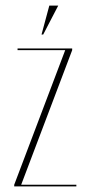

<svg xmlns="http://www.w3.org/2000/svg" viewBox="-20 -669 319 689"><path d="M31 0V-6L214 -489H43V-495H239V-489L56 -6H254V0ZM129 -545 157 -649H189L135 -545Z"/></svg>

Font: Moniqa Thin Display
Style: Regular
Weight: 100
Designer: Rajesh Rajput
Foundry: Rajesh Rajput
Version: Version 1.000